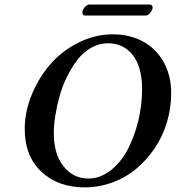

<svg xmlns="http://www.w3.org/2000/svg" viewBox="-20 -808 767 838"><path d="M214.8 -227.1Q214.8 -135.7 257.3 -82.3Q299.8 -28.8 365.2 -28.8Q416.5 -28.8 461.4 -63.2Q506.3 -97.7 536.1 -153.3Q565.9 -209 583 -278.6Q600.1 -348.1 600.1 -418.9Q600.1 -515.6 559.6 -567.4Q519 -619.1 451.2 -619.1Q412.1 -619.1 377.4 -599.4Q342.8 -579.6 317.6 -546.6Q292.5 -513.7 272.2 -472.7Q252 -431.6 239.7 -387.2Q227.5 -342.8 221.2 -302Q214.8 -261.2 214.8 -227.1ZM87.9 -245.1Q87.9 -318.8 117.9 -393.1Q147.9 -467.3 198.2 -525.9Q248.5 -584.5 321 -621.3Q393.6 -658.2 472.2 -658.2Q545.9 -658.2 603.3 -627.4Q660.6 -596.7 693.8 -537.8Q727.1 -479 727.1 -400.9Q727.1 -335.9 708.5 -274.2Q689.9 -212.4 655.5 -161.4Q621.1 -110.4 575.2 -71.8Q529.3 -33.2 470.7 -11.7Q412.1 9.8 349.1 9.8Q233.9 9.8 160.9 -58.3Q87.9 -126.5 87.9 -245.1ZM616.2 -740.2H352.1Q344.2 -740.2 341.3 -745.4Q338.4 -750.5 339.8 -756.8Q341.3 -766.6 350.6 -777.3Q359.9 -788.1 369.1 -788.1H633.8Q640.6 -788.1 643.8 -783Q647 -777.8 646 -772Q643.6 -761.2 634.5 -750.7Q625.5 -740.2 616.2 -740.2Z"/></svg>

Font: Common Serif SemiBold
Style: Italic
Weight: 600
Italic angle: -12°
Designer: Philipp H. Poll, Khaled Hosny
Foundry: Stefan Peev, Context Ltd.
Version: Version 1.026